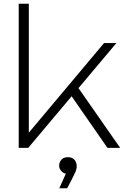

<svg xmlns="http://www.w3.org/2000/svg" viewBox="-20 -790 667 1026"><path d="M134 -56 118 -62 536 -560H602L131 0H80V-770H134ZM359 -281 387 -337 622 0H554ZM297 216 339 122 341 139Q322 139 309 125.5Q296 112 296 96Q296 77 308 63.5Q320 50 342 50Q368 50 379 65Q390 80 390 98Q390 113 383 129Q376 145 362 172L339 216Z"/></svg>

Font: Unbounded ExtraLight
Style: Regular
Weight: 250
Designer: Luke Prowse, Jean-Baptiste Morizot, Fátima Lázaro, Florian Runge
Foundry: NaN
Version: Version 1.701;gftools[0.9.28.dev5+ged2979d]